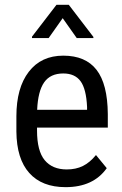

<svg xmlns="http://www.w3.org/2000/svg" viewBox="-20 -770 508 800"><path d="M253.4 9.8Q154.8 9.8 102.1 -49.1Q49.3 -107.9 48.3 -221.7V-285.6Q48.3 -403.8 99.9 -470.9Q151.4 -538.1 243.7 -538.1Q336.4 -538.1 382.3 -479Q428.2 -419.9 429.2 -294.9V-238.3H134.3V-226.1Q134.3 -141.1 166.3 -102.5Q198.2 -64 258.3 -64Q296.4 -64 325.4 -78.4Q354.5 -92.8 379.9 -124L424.8 -69.3Q368.7 9.8 253.4 9.8ZM243.7 -463.9Q189.9 -463.9 164.1 -427Q138.2 -390.1 134.8 -312.5H342.8V-324.2Q339.4 -399.4 315.7 -431.6Q292 -463.9 243.7 -463.9ZM369.1 -616.2V-611.3H299.8L241.2 -694.3L182.6 -611.3H113.3V-617.2L215.3 -750H266.6Z"/></svg>

Font: Roboto Condensed
Style: Regular
Weight: 400
Designer: Google
Version: Version 2.001047; 2015